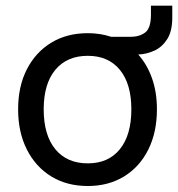

<svg xmlns="http://www.w3.org/2000/svg" viewBox="-20 -626 610 657"><path d="M42 -252Q42 -330.5 72 -389Q102 -447.5 155.5 -480Q209 -512.5 280.5 -512.5Q323 -512.5 360.5 -500H427Q457 -500 476.8 -514.8Q496.5 -529.5 496.5 -576V-606.5H569.5V-565.5Q569.5 -519 552 -491.8Q534.5 -464.5 507.8 -452.5Q481 -440.5 453 -439.5Q483.5 -405.5 500.2 -358Q517 -310.5 517 -252Q517 -173.5 487.5 -114.2Q458 -55 404.5 -22.2Q351 10.5 280.5 10.5Q209 10.5 155.5 -22.2Q102 -55 72 -114.2Q42 -173.5 42 -252ZM429.5 -252Q429.5 -339 390.2 -387Q351 -435 280.5 -435Q209 -435 169.2 -387Q129.5 -339 129.5 -252Q129.5 -164 169.2 -115.5Q209 -67 280.5 -67Q351 -67 390.2 -115.5Q429.5 -164 429.5 -252Z"/></svg>

Font: Overused Grotesk
Style: Regular
Weight: 450
Version: Version 0.004